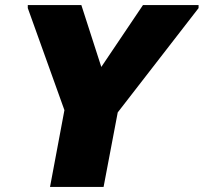

<svg xmlns="http://www.w3.org/2000/svg" viewBox="-20 -740 806 760"><path d="M235 -304 90 -708V-720H302L381 -475L546 -720H766V-708L446 -295L390 0H178Z"/></svg>

Font: Kufam Black
Style: Italic
Weight: 900
Italic angle: -11°
Designer: Artur Schmal
Foundry: Original Type
Version: Version 1.301; ttfautohint (v1.8.3)